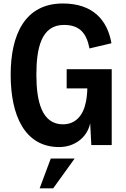

<svg xmlns="http://www.w3.org/2000/svg" viewBox="-20 -816 706 1080"><path d="M355 -426.8V-318.8H471.2C470.7 -291.5 467.8 -265.1 462.9 -241.2C447.8 -165.5 404.3 -116.7 334 -116.7C215.3 -116.7 184.6 -245.6 184.6 -395C184.6 -542.5 210.9 -675.8 339.4 -675.8C428.7 -675.8 466.8 -628.9 483.4 -543.5L606.9 -572.8C584.5 -701.7 503.9 -796.4 333.5 -796.4C119.6 -796.4 40 -620.6 40 -395.5C40 -167.5 118.2 11.2 313 11.2C397 11.2 469.7 -40 487.3 -122.6L493.7 0H608.4V-426.8ZM203.1 243.2H279.3L399.9 75.7H265.6Z"/></svg>

Font: Decalotype SemiBold
Style: Regular
Weight: 600
Designer: Alfredo Marco Pradil
Foundry: Alfredo Marco Pradil
Version: Version 1.0